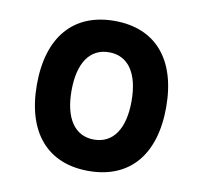

<svg xmlns="http://www.w3.org/2000/svg" viewBox="-65 -597 717 677"><g transform="rotate(10 293.0 -258.5)"><path d="M293 9.8C439.9 9.8 524.4 -87.9 524.4 -258.8C524.4 -429.7 439.9 -527.3 293 -527.3C146 -527.3 61.5 -429.7 61.5 -258.8C61.5 -87.9 146 9.8 293 9.8ZM293 -102.5C224.6 -102.5 185.5 -159.2 185.5 -258.8C185.5 -358.9 224.6 -415 293 -415C361.3 -415 400.4 -358.9 400.4 -258.8C400.4 -159.2 361.3 -102.5 293 -102.5Z"/></g></svg>

Font: Cascadia Code PL SemiBold
Style: Regular
Weight: 600
Monospace: yes
Designer: Aaron Bell
Foundry: Saja Typeworks
Version: Version 2404.023